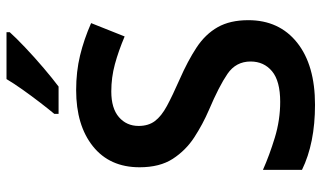

<svg xmlns="http://www.w3.org/2000/svg" viewBox="-219 -759 988 590"><g transform="rotate(-90 275.0 -464.0)"><path d="M508 -195Q508 -100 439 -45Q370 10 248 10Q130 10 48 -30V-150Q93 -130 147 -113.5Q201 -97 257 -97Q321 -97 351 -122Q381 -147 381 -188Q381 -233 343 -259Q305 -285 232 -316Q188 -335 148 -361Q108 -387 82 -427Q56 -467 56 -529Q56 -621 120.5 -672.5Q185 -724 293 -724Q350 -724 399.5 -712Q449 -700 499 -678L458 -575Q413 -594 372.5 -605Q332 -616 289 -616Q237 -616 210 -592.5Q183 -569 183 -532Q183 -502 198 -482Q213 -462 244.5 -445Q276 -428 326 -406Q383 -381 424 -354Q465 -327 486.5 -289Q508 -251 508 -195ZM471 -928Q455 -910 424.5 -881Q394 -852 361 -824Q328 -796 304 -778H220V-791Q235 -809 255 -835Q275 -861 294.5 -888.5Q314 -916 327 -938H471Z"/></g></svg>

Font: Noto Sans Gujarati SemiBold
Style: Regular
Weight: 600
Designer: Jelle Bosma - Monotype Design Team, Universal Thirst
Foundry: Monotype Imaging Inc.
Version: Version 2.106; ttfautohint (v1.8.4.7-5d5b)